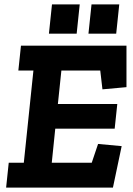

<svg xmlns="http://www.w3.org/2000/svg" viewBox="-20 -859 609 879"><path d="M204 -705 218 -839H345L331 -705ZM385 -705 399 -839H526L512 -705ZM497 0H8L20 -114H89L133 -536H64L76 -650H559V-460L449 -450L439 -536H261L245 -383H517L505 -270H233L217 -114H400L429 -200L537 -190Z"/></svg>

Font: Zilla Slab
Style: Bold Italic
Weight: 700
Italic angle: -6°
Designer: Typotheque.com
Foundry: Typotheque type foundry
Version: Version 1.1; 2017; ttfautohint (v1.6)